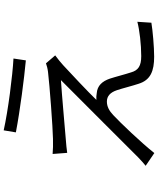

<svg xmlns="http://www.w3.org/2000/svg" viewBox="72 -895 856 1040"><g transform="rotate(-90 500.0 -375.0)"><path d="M314 -783 303 -717C424 -694 595 -672 693 -663L703 -730C610 -735 421 -759 314 -783ZM720 -504 677 -554C667 -550 648 -545 631 -543C558 -534 327 -517 268 -516C237 -515 209 -516 186 -518L192 -439C214 -442 239 -445 270 -447C332 -452 507 -468 586 -473C488 -375 205 -93 168 -55C151 -38 133 -23 122 -14L191 33C245 -36 358 -154 396 -189C419 -211 442 -224 470 -224C499 -224 519 -206 531 -171C541 -142 556 -82 566 -53C586 13 636 32 713 32C766 32 856 24 897 17L902 -59C856 -47 779 -38 716 -38C663 -38 639 -54 628 -93C617 -126 604 -178 594 -208C580 -249 556 -276 515 -279C507 -281 489 -282 479 -281C518 -322 631 -428 667 -461C678 -471 703 -492 720 -504Z"/></g></svg>

Font: Genne Gothic Normal
Style: Regular
Weight: 350
Designer: Ryoko NISHIZUKA (kana & ideographs); Paul D. Hunt (Latin, Greek & Cyrillic); Wenlong ZHANG (bopomofo); Sandoll Communica
Foundry: Adobe Systems Incorporated
Version: Version 1.004;PS 1.004;hotconv 16.6.51;makeotf.lib2.5.65220